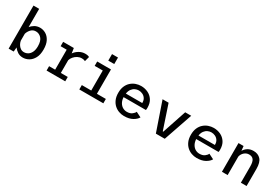

<svg xmlns="http://www.w3.org/2000/svg" viewBox="75 -1818 4215 2896"><g transform="rotate(30 2182.5 -369.5)"><path d="M112.5 0V-750H211.5V-431Q237 -465 277 -488Q317 -511 369 -511Q421.5 -511 469 -483.5Q516.5 -456 546.5 -398.5Q576.5 -341 576.5 -251Q576.5 -161 545.2 -103Q514 -45 465.2 -17Q416.5 11 364 11Q311.5 11 272.2 -14.2Q233 -39.5 208 -76L200.5 0ZM341.5 -431.5Q290 -431.5 257 -395.8Q224 -360 211.5 -316V-195.5Q217.5 -162.5 234.5 -133.5Q251.5 -104.5 277.5 -86.5Q303.5 -68.5 338 -68.5Q375.5 -68.5 407.2 -88.5Q439 -108.5 458.2 -149Q477.5 -189.5 477.5 -251Q477.5 -344.5 437.2 -388Q397 -431.5 341.5 -431.5Z M773.5 0V-76H879V-424H773.5V-500H959.5L972.5 -413Q1002.5 -456.5 1050.8 -484.2Q1099 -512 1152.5 -512Q1186 -512 1203 -506.2Q1220 -500.5 1226 -497L1203.5 -412Q1198.5 -415.5 1182.5 -420.5Q1166.5 -425.5 1140 -425.5Q1104 -425.5 1070 -407.2Q1036 -389 1011.5 -359.8Q987 -330.5 978 -298.5V-76H1098.5V0Z M1504.5 -708.5H1608.5V-595H1504.5ZM1343.5 0V-76H1507.5V-424H1366.5V-500H1606.5V-76H1762V0Z M2126 11Q2080.5 11 2036.5 -4.5Q1992.5 -20 1956.5 -52.2Q1920.5 -84.5 1899 -133.8Q1877.5 -183 1877.5 -251Q1877.5 -318.5 1899 -367.8Q1920.5 -417 1956.8 -449Q1993 -481 2037.5 -496.5Q2082 -512 2128 -512Q2192 -512 2247.8 -485.8Q2303.5 -459.5 2338 -406.8Q2372.5 -354 2372.5 -274.5Q2372.5 -265 2371.8 -253.2Q2371 -241.5 2369 -233.5H1979.5Q1983 -178 2005 -140.5Q2027 -103 2060.2 -84.2Q2093.5 -65.5 2131.5 -65.5Q2187 -65.5 2220 -90.8Q2253 -116 2262.5 -141.5L2353.5 -96Q2330.5 -54 2272.8 -21.5Q2215 11 2126 11ZM2129.5 -436Q2098 -436 2067.2 -422Q2036.5 -408 2013.5 -377.2Q1990.5 -346.5 1982.5 -297H2268V-305Q2268 -345.5 2249 -375Q2230 -404.5 2198.2 -420.2Q2166.5 -436 2129.5 -436Z M2677 0 2505 -500H2610L2750 -81.5H2759L2899 -500H3004L2832 0Z M3391 11Q3345.5 11 3301.5 -4.5Q3257.5 -20 3221.5 -52.2Q3185.5 -84.5 3164 -133.8Q3142.5 -183 3142.5 -251Q3142.5 -318.5 3164 -367.8Q3185.5 -417 3221.8 -449Q3258 -481 3302.5 -496.5Q3347 -512 3393 -512Q3457 -512 3512.8 -485.8Q3568.5 -459.5 3603 -406.8Q3637.5 -354 3637.5 -274.5Q3637.5 -265 3636.8 -253.2Q3636 -241.5 3634 -233.5H3244.5Q3248 -178 3270 -140.5Q3292 -103 3325.2 -84.2Q3358.5 -65.5 3396.5 -65.5Q3452 -65.5 3485 -90.8Q3518 -116 3527.5 -141.5L3618.5 -96Q3595.5 -54 3537.8 -21.5Q3480 11 3391 11ZM3394.5 -436Q3363 -436 3332.2 -422Q3301.5 -408 3278.5 -377.2Q3255.5 -346.5 3247.5 -297H3533V-305Q3533 -345.5 3514 -375Q3495 -404.5 3463.2 -420.2Q3431.5 -436 3394.5 -436Z M3827.5 0V-500H3916L3924.5 -420.5Q3947 -460 3987.8 -485.8Q4028.5 -511.5 4086 -511.5Q4164 -511.5 4210.5 -461.5Q4257 -411.5 4257 -297.5V0H4157.5V-282.5Q4157.5 -362 4132.2 -396.8Q4107 -431.5 4054 -431.5Q4008.5 -431.5 3972.8 -400.2Q3937 -369 3927 -323V0Z"/></g></svg>

Font: Trispace
Style: Regular
Weight: 400
Designer: Tyler Finck
Foundry: Etcetera Type Company
Version: Version 1.210; ttfautohint (v1.8.3)